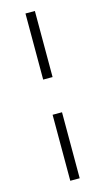

<svg xmlns="http://www.w3.org/2000/svg" viewBox="-116 -605 449 818"><g transform="rotate(-15 108.0 -196.0)"><path d="M87.4 -273.9V-565.4H128.9V-273.9ZM87.4 172.4V-118.7H128.9V172.4Z"/></g></svg>

Font: Lateef ExtraLight
Style: Regular
Weight: 200
Designer: SIL International
Foundry: SIL International
Version: Version 4.200